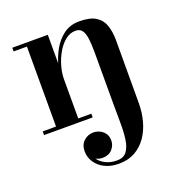

<svg xmlns="http://www.w3.org/2000/svg" viewBox="-132 -580 884 950"><g transform="rotate(-20 310.5 -105.0)"><path d="M334 260Q291.5 260 260.2 244.2Q229 228.5 211.8 202.2Q194.5 176 194.5 145Q194.5 110.5 215.8 90.8Q237 71 266.5 71Q283.5 71 299.8 78.8Q316 86.5 326.5 101.5Q337 116.5 337 138.5Q337 164 318.8 184.5Q300.5 205 268.5 205Q249.5 205 233 196.8Q216.5 188.5 206 175Q195.5 161.5 195.5 145H214.5Q214.5 171 229.8 193.2Q245 215.5 271 228.5Q297 241.5 330.5 241.5Q365.5 241.5 382.2 218.8Q399 196 404.2 158.2Q409.5 120.5 409 74Q408.5 27.5 408.5 -20V-301L528.5 -319.5L528 11.5Q528 60 516 104.8Q504 149.5 479.8 184.5Q455.5 219.5 419.2 239.8Q383 260 334 260ZM33.5 0V-19.5H289.5V0ZM103.5 0V-440.5H33.5V-460H220.5V0ZM207 -225.5Q207 -256.5 217.2 -297.8Q227.5 -339 249.2 -378.2Q271 -417.5 305.5 -443.5Q340 -469.5 388.5 -469.5Q446 -469.5 476 -450.2Q506 -431 517.2 -397Q528.5 -363 528.5 -319.5L408.5 -301Q408.5 -343.5 404.5 -372.8Q400.5 -402 389.2 -417Q378 -432 355 -432Q326.5 -432 302 -412.5Q277.5 -393 259.2 -361.5Q241 -330 230.8 -294.2Q220.5 -258.5 220.5 -225.5Z"/></g></svg>

Font: Bodoni Moda 11pt SemiBold
Style: Regular
Weight: 600
Designer: Owen Earl
Foundry: indestructible type
Version: Version 2.004